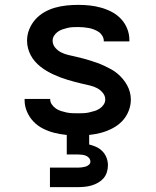

<svg xmlns="http://www.w3.org/2000/svg" viewBox="-20 -548 640 788"><path d="M299 8Q275 8 250.5 5.5Q226 3 202.5 -3Q179 -9 157 -20Q135 -31 118 -48.5Q101 -66 91 -89Q81 -112 81 -136V-142H186V-140Q186 -129 193 -119Q200 -109 209.5 -102.5Q219 -96 230 -92.5Q241 -89 252.5 -86.5Q264 -84 275.5 -83.5Q287 -83 299 -83Q311 -83 322.5 -83.5Q334 -84 345.5 -86.5Q357 -89 368 -92.5Q379 -96 388.5 -102Q398 -108 405 -118Q412 -128 412 -140Q412 -155 401.5 -167.5Q391 -180 377 -187Q363 -194 347.5 -197.5Q332 -201 317 -204.5Q302 -208 287 -212Q272 -216 257 -220.5Q242 -225 227.5 -230.5Q213 -236 199 -242.5Q185 -249 171.5 -257Q158 -265 146 -274.5Q134 -284 123.5 -296Q113 -308 106 -321.5Q99 -335 95 -350Q91 -365 91 -381Q91 -405 100 -427.5Q109 -450 125 -468Q141 -486 162 -498Q183 -510 206 -516.5Q229 -523 253 -525.5Q277 -528 301 -528Q325 -528 348.5 -525.5Q372 -523 395 -516.5Q418 -510 439 -499Q460 -488 476.5 -470.5Q493 -453 502 -430.5Q511 -408 511 -384V-378H406V-380Q406 -391 400 -401Q394 -411 385 -417Q376 -423 365.5 -427Q355 -431 344.5 -433Q334 -435 323 -436Q312 -437 301 -437Q290 -437 279 -436.5Q268 -436 257.5 -433.5Q247 -431 236.5 -427.5Q226 -424 217 -417.5Q208 -411 202 -401.5Q196 -392 196 -381Q196 -365 206.5 -352.5Q217 -340 231 -333Q245 -326 260 -322.5Q275 -319 290.5 -315.5Q306 -312 321 -308Q336 -304 350.5 -299.5Q365 -295 380 -289.5Q395 -284 409 -277.5Q423 -271 436.5 -263.5Q450 -256 462 -246Q474 -236 484 -224Q494 -212 501.5 -198.5Q509 -185 513 -170Q517 -155 517 -139Q517 -115 507.5 -91.5Q498 -68 481 -50.5Q464 -33 442 -21.5Q420 -10 396.5 -3.5Q373 3 348.5 5.5Q324 8 299 8ZM185 220V140H300Q308 140 315.5 139Q323 138 330.5 136Q338 134 344.5 128.5Q351 123 351 116Q351 107 345.5 100.5Q340 94 332.5 91Q325 88 316.5 87Q308 86 300 86H254V-83H346V45Q362 49 376 55.5Q390 62 401 73.5Q412 85 417.5 100Q423 115 423 130Q423 145 418.5 159Q414 173 405 183.5Q396 194 383 201.5Q370 209 356.5 213Q343 217 328.5 218.5Q314 220 300 220Z"/></svg>

Font: Iosevka Semibold Extended
Style: Regular
Weight: 600
Width: 7
Monospace: yes
Designer: Belleve Invis
Foundry: Belleve Invis
Version: Version 32.5.0; ttfautohint (v1.8.4)